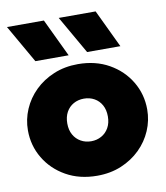

<svg xmlns="http://www.w3.org/2000/svg" viewBox="-87 -844 808 932"><g transform="rotate(-10 317.5 -378.5)"><path d="M317.5 15Q230.5 15 164.2 -22.5Q98 -60 60.8 -122.5Q23.5 -185 23.5 -260Q23.5 -314 44.8 -363.5Q66 -413 105.2 -451.5Q144.5 -490 198.5 -512.5Q252.5 -535 317.5 -535Q404.5 -535 470.8 -497.5Q537 -460 574.2 -397.5Q611.5 -335 611.5 -260Q611.5 -206 590.2 -156.5Q569 -107 529.8 -68.5Q490.5 -30 436.8 -7.5Q383 15 317.5 15ZM317.5 -155Q345.5 -155 368.2 -167.8Q391 -180.5 404.2 -204Q417.5 -227.5 417.5 -260Q417.5 -292.5 404.5 -316Q391.5 -339.5 368.8 -352.2Q346 -365 317.5 -365Q289 -365 266.2 -352.2Q243.5 -339.5 230.5 -316Q217.5 -292.5 217.5 -260Q217.5 -227.5 230.8 -204Q244 -180.5 266.8 -167.8Q289.5 -155 317.5 -155ZM372.5 -585 265.5 -772H447.5L536.5 -585ZM117.5 -585 10.5 -772H192.5L281.5 -585Z"/></g></svg>

Font: Geologica Thin Roman Black
Style: Regular
Weight: 900
Version: Version 1.010;gftools[0.9.28]